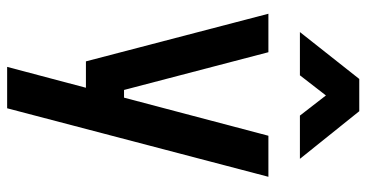

<svg xmlns="http://www.w3.org/2000/svg" viewBox="-258 -528 1001 524"><g transform="rotate(90 242.0 -266.5)"><path d="M123 -499 226 -105H247L351 -499H463L276 214H163L220 -1H148L18 -499ZM196 -747H284L414 -585H296L241 -656L186 -585H68Z"/></g></svg>

Font: Panefresco 750wt
Style: Regular
Weight: 750
Foundry: Campivisivi & Chank Co
Version: Version 1.000